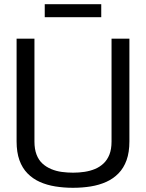

<svg xmlns="http://www.w3.org/2000/svg" viewBox="-20 -884 695 914"><path d="M59 -211V-700H144V-210Q144 -174 154 -148Q164 -122 182 -105.5Q200 -89 224 -79Q248 -69 274.5 -65.5Q301 -62 328 -62Q356 -62 382.5 -66Q409 -70 432 -79.5Q455 -89 473 -106Q491 -123 501 -148.5Q511 -174 511 -210V-700H596V-211Q596 -159 582.5 -121.5Q569 -84 544 -58.5Q519 -33 485.5 -18Q452 -3 412 3.5Q372 10 327 10Q284 10 243.5 3.5Q203 -3 169.5 -18Q136 -33 111 -58.5Q86 -84 72.5 -121.5Q59 -159 59 -211ZM193 -802V-864H462V-802Z"/></svg>

Font: Georama ExtraCondensed Thin
Style: Regular
Weight: 400
Version: Version 1.001